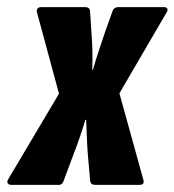

<svg xmlns="http://www.w3.org/2000/svg" viewBox="-38 -517 488 537"><path d="M-7 0Q-13 0 -16 -4Q-19 -8 -16 -14L127 -255L65 -484Q64 -489 67 -493Q70 -497 76 -497H200Q214 -497 214 -484L218 -422Q220 -397 220.5 -372Q221 -347 220 -322H222Q229 -347 237.5 -372.5Q246 -398 254 -422L276 -484Q280 -497 292 -497H421Q427 -497 429.5 -493.5Q432 -490 429 -484L296 -256L363 -14Q367 0 352 0H228Q214 0 214 -14L208 -81Q206 -106 205 -132Q204 -158 203 -182H201Q193 -156 184 -130Q175 -104 166 -81L141 -14Q137 0 127 0Z"/></svg>

Font: Sofia Sans Extra Condensed Black
Style: Italic
Weight: 900
Italic angle: -9°
Version: Version 4.100